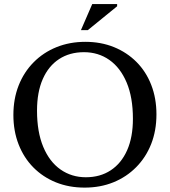

<svg xmlns="http://www.w3.org/2000/svg" viewBox="-20 -886 812 918"><path d="M388 -686Q462.5 -686 524.8 -660.8Q587 -635.5 632.8 -589.5Q678.5 -543.5 703.2 -479.8Q728 -416 728 -339Q728 -261.5 702.8 -197.5Q677.5 -133.5 631.2 -86.8Q585 -40 522.5 -14.5Q460 11 384.5 11Q309.5 11 247.2 -14.2Q185 -39.5 139.5 -85.5Q94 -131.5 69 -195.5Q44 -259.5 44 -336.5Q44 -413.5 69.2 -477.5Q94.5 -541.5 140.8 -588.2Q187 -635 250 -660.5Q313 -686 388 -686ZM390.5 -38.5Q459 -38.5 509.5 -71.8Q560 -105 587.8 -167.5Q615.5 -230 615.5 -318Q615.5 -420.5 585.5 -491.5Q555.5 -562.5 502.8 -599.5Q450 -636.5 381.5 -636.5Q313 -636.5 262.5 -603.5Q212 -570.5 184.5 -508Q157 -445.5 157 -357Q157 -255 186.8 -183.8Q216.5 -112.5 269.5 -75.5Q322.5 -38.5 390.5 -38.5ZM367 -742 421 -866.5H540V-856L400 -742Z"/></svg>

Font: Newsreader 24pt Medium
Style: Regular
Weight: 500
Designer: Hugues Gentile
Foundry: Production Type
Version: Version 1.003